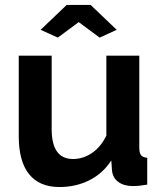

<svg xmlns="http://www.w3.org/2000/svg" viewBox="-20 -750 658 780"><path d="M145 -628.9 251 -730H348.1L454.1 -628.9L384.8 -597.2L299.8 -660.2L214.8 -597.2ZM56.2 -195.8V-523.9H189.9V-225.1Q189.9 -104 276.9 -104Q317.4 -104 353.5 -128.4Q389.6 -152.8 412.1 -199.2V-523.9H545.9V-149.9Q545.9 -128.4 553.2 -119.4Q560.5 -110.4 578.1 -108.9V0Q545.9 5.9 520 5.9Q483.9 5.9 461.2 -10.5Q438.5 -26.9 435.1 -56.2L432.1 -98.1Q397.5 -44.9 342.8 -17.6Q288.1 9.8 221.2 9.8Q140.1 9.8 98.1 -42.5Q56.2 -94.7 56.2 -195.8Z"/></svg>

Font: Rawline
Style: Bold
Weight: 700
Designer: Matt McInerney, Pablo Impallari, Rodrigo Fuenzalida
Foundry: Matt McInerney, Pablo Impallari, Rodrigo Fuenzalida
Version: Version 4.020;PS 004.020;hotconv 1.0.88;makeotf.lib2.5.64775